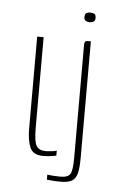

<svg xmlns="http://www.w3.org/2000/svg" viewBox="-46 -532 436 652"><g transform="rotate(5 171.5 -205.5)"><path d="M118 3Q84 3 73.5 -21Q63 -45 63 -86V-399H85V-89Q85 -43 94 -28.5Q103 -14 127 -14Q133 -14 146 -15.5Q159 -17 163 -19V-2Q160 -1 153 0Q146 1 137 2Q128 3 118 3ZM186 85Q171 85 157.5 84Q144 83 138 82V65Q143 66 157.5 67Q172 68 182 68Q209 68 216.5 55Q224 42 224 2V-384Q224 -389 225 -392.5Q226 -396 228.5 -397.5Q231 -399 237 -399H246V-1Q246 31 241.5 50Q237 69 224 77Q211 85 186 85ZM236 -463Q230 -463 223.5 -466Q217 -469 217 -479Q217 -490 222.5 -493Q228 -496 235 -496Q243 -496 249 -493.5Q255 -491 255 -479Q255 -469 248.5 -466Q242 -463 236 -463Z"/></g></svg>

Font: Genos Thin
Style: Regular
Weight: 100
Designer: Robert E. Leuschke
Foundry: Robert E. Leuschke
Version: Version 1.010